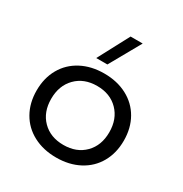

<svg xmlns="http://www.w3.org/2000/svg" viewBox="-176 -886 981 1030"><g transform="rotate(30 315.0 -371.0)"><path d="M585 -250Q585 -173 551.5 -114Q518 -55 456.5 -22.5Q395 10 315 10Q235 10 173.5 -22.5Q112 -55 78.5 -114Q45 -173 45 -250Q45 -327 78.5 -386Q112 -445 173.5 -477.5Q235 -510 315 -510Q395 -510 456.5 -477.5Q518 -445 551.5 -386Q585 -327 585 -250ZM495 -250Q495 -332 445.5 -382.5Q396 -433 315 -433Q234 -433 184.5 -382.5Q135 -332 135 -250Q135 -168 184.5 -118Q234 -68 315 -68Q396 -68 445.5 -118Q495 -168 495 -250ZM337 -752H412L304 -560H235Z"/></g></svg>

Font: Goli
Style: Regular
Weight: 400
Designer: jaikishan Patel
Foundry: MagicType
Version: Version 1.000